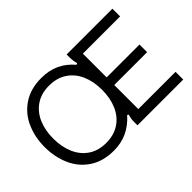

<svg xmlns="http://www.w3.org/2000/svg" viewBox="-129 -1112 1462 1462"><g transform="rotate(-45 602.0 -381.5)"><path d="M50 -382Q50 -489 89.5 -578Q129 -667 209 -720Q289 -773 404 -773Q486 -773 550 -743.5Q614 -714 665 -654L677 -659Q667 -696 667 -731V-763H1160V-680H759V-424H1113V-342H759V-83H1160V0H667V-36Q667 -69 677 -105L667 -111Q613 -50 548 -20Q483 10 404 10Q289 10 209 -43Q129 -96 89.5 -185.5Q50 -275 50 -382ZM668 -382Q668 -472 637.5 -541.5Q607 -611 547.5 -650.5Q488 -690 404 -690Q321 -690 262 -650.5Q203 -611 172.5 -541.5Q142 -472 142 -382Q142 -292 172.5 -222Q203 -152 262 -112.5Q321 -73 404 -73Q488 -73 547.5 -112.5Q607 -152 637.5 -222Q668 -292 668 -382Z"/></g></svg>

Font: Open Sauce Sans
Style: Regular
Weight: 400
Designer: Alfredo Marco Pradil
Foundry: Creative Sauce Fz LLC
Version: Version 1.477